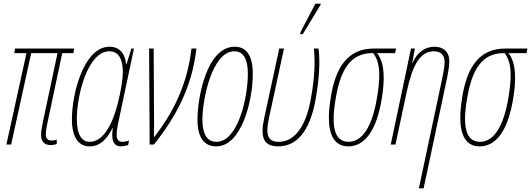

<svg xmlns="http://www.w3.org/2000/svg" viewBox="-20 -792 2910 1052"><path d="M257 3C271 3 284 0 291 -3V-27C286 -25 273 -22 262 -22C242 -22 231 -34 231 -54C231 -72 234 -91 240 -119L321 -501H382L386 -526H63L58 -501H125L15 0H41L151 -501H295L214 -119C209 -96 205 -71 205 -52C205 -13 228 3 257 3Z M471 10C525 10 564 -25 596 -90H598C590 -33 596 10 643 10C653 10 664 8 682 3L687 -22C667 -15 657 -15 650 -15C627 -15 619 -30 619 -56C619 -83 629 -123 638 -167L714 -526H700L673 -440H671C666 -499 634 -536 580 -536C441 -536 374 -283 374 -138C374 -42 409 10 471 10ZM472 -15C429 -15 401 -51 401 -140C401 -274 462 -511 579 -511C627 -511 653 -473 653 -396C653 -360 643 -294 625 -224C599 -123 551 -15 472 -15Z M800 0H823C943 -149 1033 -316 1056 -526H1029C1006 -321 923 -168 826 -42H823C825 -79 824 -137 824 -153L822 -526H797Z M1165 10C1302 10 1365 -235 1365 -388C1365 -491 1328 -536 1266 -536C1113 -536 1062 -258 1062 -137C1062 -33 1102 10 1165 10ZM1166 -15C1116 -15 1089 -55 1089 -137C1089 -247 1142 -511 1264 -511C1313 -511 1338 -470 1338 -388C1338 -257 1284 -15 1166 -15Z M1624 -605H1639L1736 -765L1738 -772H1708L1627 -617ZM1504 10C1607 10 1677 -74 1708 -241C1731 -364 1734 -464 1725 -526H1700C1706 -461 1707 -379 1682 -244C1656 -105 1598 -15 1507 -15C1452 -15 1432 -46 1453 -142L1536 -526H1510L1427 -142C1405 -40 1424 10 1504 10Z M1888 10C1976 10 2043 -72 2072 -253C2088 -350 2090 -446 2046 -501H2145L2150 -526H2028C1886 -526 1818 -424 1792 -256C1764 -84 1795 10 1888 10ZM1890 -15C1810 -15 1793 -103 1820 -256C1846 -409 1900 -501 2020 -501H2025C2070 -443 2061 -349 2045 -253C2018 -95 1964 -15 1890 -15Z M2398 -339 2275 240H2301L2422 -329C2431 -370 2442 -424 2442 -455C2442 -509 2409 -536 2360 -536C2308 -536 2264 -503 2241 -448H2239L2253 -526H2232L2121 0H2147L2208 -287C2240 -436 2282 -511 2357 -511C2393 -511 2416 -492 2416 -453C2416 -419 2406 -378 2398 -339Z M2608 10C2696 10 2763 -72 2792 -253C2808 -350 2810 -446 2766 -501H2865L2870 -526H2748C2606 -526 2538 -424 2512 -256C2484 -84 2515 10 2608 10ZM2610 -15C2530 -15 2513 -103 2540 -256C2566 -409 2620 -501 2740 -501H2745C2790 -443 2781 -349 2765 -253C2738 -95 2684 -15 2610 -15Z"/></svg>

Font: Noto Sans ExtraCondensed Thin
Style: Italic
Weight: 100
Width: 2
Italic angle: -12°
Designer: Monotype Design Team
Foundry: Monotype Imaging Inc.
Version: Version 2.013